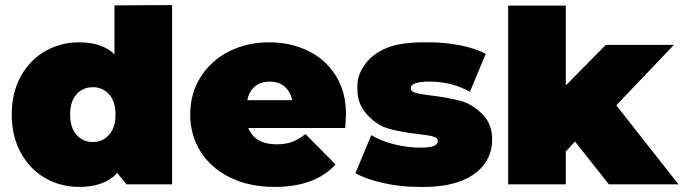

<svg xmlns="http://www.w3.org/2000/svg" viewBox="-20 -723 2681 753"><path d="M655 -703V0H476L440 -45Q391 10 290 10Q218 10 157.5 -24.5Q97 -59 61.5 -124Q26 -189 26 -274Q26 -359 61.5 -423.5Q97 -488 157.5 -522.5Q218 -557 290 -557Q381 -557 429 -510V-702ZM433 -274Q433 -325 408 -353Q383 -381 344 -381Q305 -381 280 -353Q255 -325 255 -274Q255 -223 280 -194.5Q305 -166 344 -166Q383 -166 408 -194.5Q433 -223 433 -274Z M1334 -221H954Q966 -190 994 -173.5Q1022 -157 1064 -157Q1100 -157 1124.5 -166Q1149 -175 1178 -197L1296 -78Q1216 10 1057 10Q958 10 883 -26.5Q808 -63 767 -128Q726 -193 726 -274Q726 -356 766.5 -420.5Q807 -485 877.5 -521Q948 -557 1036 -557Q1119 -557 1187.5 -524Q1256 -491 1296.5 -427Q1337 -363 1337 -274Q1337 -269 1334 -221ZM950 -330H1126Q1119 -364 1096 -383.5Q1073 -403 1038 -403Q1003 -403 980 -384Q957 -365 950 -330Z M1374 -44 1436 -193Q1474 -170 1526 -157Q1578 -144 1627 -144Q1666 -144 1681.5 -150.5Q1697 -157 1697 -170Q1697 -183 1677.5 -188Q1658 -193 1614 -198Q1547 -206 1502.5 -219Q1458 -232 1420 -273Q1382 -314 1382 -370Q1377 -421 1408.5 -466.5Q1440 -512 1498 -535.5Q1556 -559 1662 -557Q1724 -557 1783.5 -545.5Q1843 -534 1885 -512L1823 -363Q1751 -403 1665 -403Q1591 -403 1591 -377Q1591 -364 1611 -358.5Q1631 -353 1674 -348Q1741 -340 1787.5 -327Q1834 -314 1873 -274Q1912 -234 1910 -171Q1909 -116 1875.5 -74Q1842 -32 1779.5 -10Q1717 12 1622 10Q1552 10 1484 -5Q1416 -20 1374 -44Z M2235 -168 2199 -129V0H1973V-701H2199V-388L2356 -547H2623L2397 -310L2641 0H2368Z"/></svg>

Font: AtCorfu Sans
Style: AtCorfu Sans Black
Weight: 900
Designer: Kostas Teopoulos
Foundry: Kostas Teopoulos
Version: Version 1.00 July 8, 2025, initial release